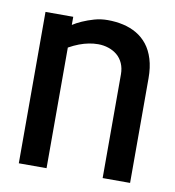

<svg xmlns="http://www.w3.org/2000/svg" viewBox="-64 -568 573 627"><g transform="rotate(10 222.5 -254.5)"><path d="M317 -343V1H408V-346Q408 -382 399.5 -409.5Q391 -437 376 -456Q361 -475 340.5 -487Q320 -499 295.5 -504.5Q271 -510 244 -510Q221 -510 200 -504Q179 -498 161 -490Q143 -482 131 -474V-501H39V1H131V-399Q149 -409 165 -415Q181 -421 196.5 -424Q212 -427 227 -427Q245 -427 261.5 -421.5Q278 -416 290.5 -405.5Q303 -395 310 -379Q317 -363 317 -343Z"/></g></svg>

Font: Advent Pro SemiBold
Style: Regular
Weight: 600
Designer: VivaRado, Andreas Kalpakidis
Foundry: VivaRado, Andreas Kalpakidis
Version: Version 3.000